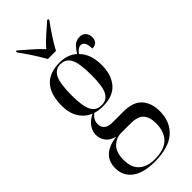

<svg xmlns="http://www.w3.org/2000/svg" viewBox="-316 -810 1094 1094"><g transform="rotate(-45 231.0 -263.5)"><path d="M202 239Q112 239 64.5 203.5Q17 168 17 105Q17 -1 149 -18Q110 -27 91.5 -52Q73 -77 73 -107Q73 -135 90.5 -161Q108 -187 146 -206Q104 -222 78.5 -262Q53 -302 53 -360Q53 -545 219 -545Q283 -545 324 -508Q335 -528 354 -548Q373 -568 403 -568Q427 -568 440 -552.5Q453 -537 453 -515Q453 -495 442 -482Q431 -469 407 -469Q407 -530 373 -530Q352 -530 331 -501Q354 -478 366.5 -444.5Q379 -411 379 -365Q379 -287 339.5 -240Q300 -193 218 -193Q203 -193 186.5 -195Q170 -197 156 -202Q138 -188 131 -174Q124 -160 124 -145Q124 -90 190 -90H277Q357 -90 392 -50Q427 -10 427 55Q427 140 371.5 189.5Q316 239 202 239ZM216 -203Q259 -203 278 -239Q297 -275 297 -365Q297 -462 277 -498.5Q257 -535 215 -535Q174 -535 154.5 -497Q135 -459 135 -364Q135 -276 154 -239.5Q173 -203 216 -203ZM212 229Q290 229 326.5 192.5Q363 156 363 88Q363 39 340 13Q317 -13 260 -13H184Q143 -13 113.5 16Q84 45 84 105Q84 168 118.5 198.5Q153 229 212 229ZM186 -606Q167 -640 139 -683Q111 -726 88 -756V-766H95Q123 -741 158 -711Q193 -681 219 -652Q243 -681 277.5 -711Q312 -741 340 -766H348V-756Q325 -726 297 -683Q269 -640 251 -606Z"/></g></svg>

Font: Noto Serif Display Condensed
Style: Regular
Weight: 400
Width: 3
Designer: Monotype Design Team
Foundry: Monotype Imaging Inc.
Version: Version 2.009